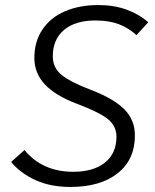

<svg xmlns="http://www.w3.org/2000/svg" viewBox="-20 -730 614 760"><path d="M24 -89 77 -136Q148 -50 270 -50Q350 -50 395.5 -86.5Q441 -123 441 -189Q441 -231 407 -258.5Q373 -286 285 -319Q200 -351 158 -395.5Q116 -440 116 -501Q116 -565 147.5 -612.5Q179 -660 236.5 -685Q294 -710 369 -710Q432 -710 482 -691.5Q532 -673 567 -642L520 -591Q490 -619 451 -634Q412 -649 358 -649Q278 -649 233.5 -611.5Q189 -574 189 -507Q189 -461 225 -432.5Q261 -404 343 -373Q431 -339 472.5 -297Q514 -255 514 -194Q514 -98 445.5 -44Q377 10 259 10Q179 10 119.5 -17.5Q60 -45 24 -89Z"/></svg>

Font: Niramit Light
Style: Italic
Weight: 300
Italic angle: -10°
Designer: Katatrad Aksorn Co.,Ltd.
Foundry: Cadson Demak Co.,Ltd.
Version: Version 1.000; ttfautohint (v1.6)